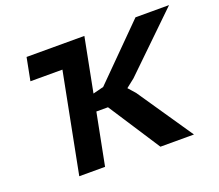

<svg xmlns="http://www.w3.org/2000/svg" viewBox="-112 -820 1112 977"><g transform="rotate(-20 444.0 -331.0)"><path d="M418.5 -279.8H355.5L300.8 0H161.1L266.1 -539.1H92.8L116.7 -662.1H429.7L373 -370.6L430.7 -385.3L706.5 -662.1H888.2L590.3 -373.5L544.4 -337.4L578.1 -299.3L782.2 0H600.6Z"/></g></svg>

Font: PT Astra Sans
Style: Bold Italic
Weight: 700
Italic angle: -16°
Designer: A.Korolkova, I. Chaeva
Foundry: ParaType Ltd
Version: Version 1.002W